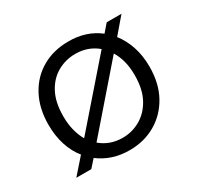

<svg xmlns="http://www.w3.org/2000/svg" viewBox="-119 -656 835 810"><g transform="rotate(-30 298.5 -251.5)"><path d="M43 0 109 -75Q82 -108 67.5 -153Q53 -198 53 -252Q53 -332 85 -391.5Q117 -451 173 -483Q229 -515 300 -515Q387 -516 450 -467L482 -504H554L489 -428Q515 -395 530 -350.5Q545 -306 545 -252Q545 -171 512.5 -112Q480 -53 424 -20.5Q368 12 297 12Q211 12 148 -36L116 0ZM125 -252Q125 -214 133 -183Q141 -152 155 -128L407 -417Q362 -455 300 -455Q253 -455 213 -432.5Q173 -410 149 -365Q125 -320 125 -252ZM298 -48Q344 -48 384 -71Q424 -94 448.5 -139Q473 -184 473 -252Q473 -290 465 -320.5Q457 -351 442 -375L191 -86Q236 -48 298 -48Z"/></g></svg>

Font: DM Sans Light
Style: Regular
Weight: 300
Designer: Colophon Foundry, Jonny Pinhorn
Foundry: Colophon Foundry
Version: Version 4.004; ttfautohint (v1.8.4.7-5d5b)